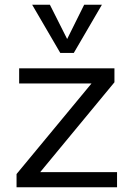

<svg xmlns="http://www.w3.org/2000/svg" viewBox="-20 -792 558 812"><path d="M150 -64H475V0H50V-56L367 -439H61V-503H464V-444ZM336 -772H411L292 -568H235L116 -772H191L264 -627Z"/></svg>

Font: Muli-Regular
Style: Regular
Weight: 400
Version: Version 2.000